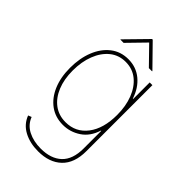

<svg xmlns="http://www.w3.org/2000/svg" viewBox="-280 -834 1145 1145"><g transform="rotate(45 292.0 -261.5)"><path d="M281.2 215.9Q212.7 215.9 160.9 188.6Q109 161.2 88.1 106.5L109.4 98Q127.8 146.3 173.8 169.7Q219.8 193.2 281.2 193.2Q366.5 193.2 414.1 148.3Q461.6 103.3 461.6 11.4V-136.4H458.8Q437.5 -68.2 386.2 -34.1Q334.9 0 274.1 0Q210.2 0 163 -34.4Q115.8 -68.9 89.8 -130Q63.9 -191.1 63.9 -271.3Q63.9 -352.3 89.5 -416.2Q115.1 -480.1 162.3 -517Q209.5 -554 274.1 -554Q340.2 -554 388.3 -514.2Q436.4 -474.4 458.8 -406.2H461.6V-545.5H484.4V11.4Q484.4 112.2 430 164.1Q375.7 215.9 281.2 215.9ZM274.1 -22.7Q359.4 -22.7 410.5 -89.7Q461.6 -156.6 461.6 -271.3Q461.6 -345.2 438.9 -403.9Q416.2 -462.7 374.1 -497Q332 -531.2 274.1 -531.2Q216.3 -531.2 174.2 -497Q132.1 -462.7 109.4 -403.9Q86.6 -345.2 86.6 -271.3Q86.6 -197.4 109.6 -141.5Q132.5 -85.6 174.5 -54.2Q216.6 -22.7 274.1 -22.7ZM184.7 -602.3 291.2 -711.6 397.7 -602.3H424.7V-605.1L294 -738.6H288.4L157.7 -605.1V-602.3Z"/></g></svg>

Font: Inter UI Thin
Style: Regular
Weight: 100
Designer: Rasmus Andersson
Foundry: rsms
Version: 3.2;8d6f07862